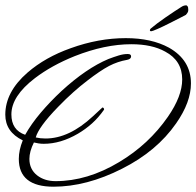

<svg xmlns="http://www.w3.org/2000/svg" viewBox="-25 -679 741 725"><path d="M177 26Q46 26 46 -79Q46 -112 61 -149Q-5 -181 -5 -246Q-5 -332 79 -405Q146 -463 242 -497Q347 -535 450 -535Q547 -535 613 -499Q696 -452 696 -364Q696 -293 640 -213Q567 -108 436 -42Q302 26 177 26ZM185 5Q305 5 425 -67Q537 -134 609 -238Q663 -316 663 -379Q663 -450 599 -484Q549 -512 471 -512Q371 -512 257 -467Q170 -432 107 -384Q18 -316 18 -247Q18 -188 70 -170Q93 -211 128.5 -253Q164 -295 208 -336Q301 -421 384 -456Q405 -464 423 -469.5Q441 -475 456 -475H458Q470 -475 470 -466Q470 -456 455 -453Q420 -447 387 -430Q353 -412 304 -374Q279 -355 251.5 -330.5Q224 -306 195 -276Q157 -237 136 -208Q115 -179 110 -160Q127 -156 147 -156Q236 -156 326 -240Q346 -259 354 -266Q362 -273 361 -273Q368 -273 368 -265Q347 -235 322.5 -213Q298 -191 269 -174Q204 -136 140 -136Q130 -136 120.5 -137.5Q111 -139 103 -141Q86 -107 86 -79Q86 -40 115 -17Q143 5 185 5ZM546 -561Q541 -561 541 -565Q541 -568 544 -571Q565 -589 599 -612.5Q633 -636 660 -653Q666 -657 671 -658Q676 -659 678 -659Q680 -659 683 -655.5Q686 -652 686 -641Q686 -635 682.5 -630Q679 -625 677 -623Q674 -621 655 -611.5Q636 -602 612.5 -590Q589 -578 569.5 -569.5Q550 -561 546 -561Z"/></svg>

Font: Corinthia
Style: Regular
Weight: 400
Designer: Robert E. Leuschke
Foundry: Robert E. Leuschke
Version: Version 1.013; ttfautohint (v1.8.3)